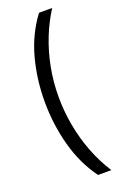

<svg xmlns="http://www.w3.org/2000/svg" viewBox="-185 -888 725 1109"><g transform="rotate(-20 177.0 -333.5)"><path d="M213 165Q138 62 103 -68.5Q68 -199 68 -337Q68 -477 102.5 -603.5Q137 -730 213 -832H294Q249 -762 217.5 -681.5Q186 -601 169.5 -514Q153 -427 153 -336Q153 -248 169 -160Q185 -72 216.5 10Q248 92 295 165Z"/></g></svg>

Font: binaryhoriontal115
Style: Book
Weight: 400
Designer: Jelle Bosma - Monotype Design Team
Foundry: Monotype Imaging Inc.
Version: Version 2.003